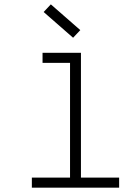

<svg xmlns="http://www.w3.org/2000/svg" viewBox="-20 -860 640 880"><path d="M301 0V-603L332 -572H175V-618H351V0ZM126 0V-46H526V0ZM315 -687 180 -805 213 -840 348 -722Z"/></svg>

Font: Victor Mono Thin
Style: Regular
Weight: 100
Monospace: yes
Designer: Rune Bjørnerås
Version: Version 1.561;gftools[0.9.30]